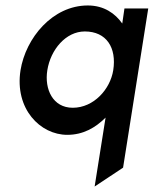

<svg xmlns="http://www.w3.org/2000/svg" viewBox="-20 -482 562 702"><path d="M55 -225C33 -84 127 11 226 11C284 11 329 -15 366 -52L326 200L430 131L522 -451H435L427 -396C401 -433 360 -462 301 -462C172 -462 74 -343 55 -225ZM153 -225C165 -301 221 -367 290 -367C369 -367 407 -308 394 -225C383 -156 323 -88 246 -88C173 -88 142 -156 153 -225Z"/></svg>

Font: Charger Pro
Style: ExBdNarObl
Weight: 400
Designer: Jasper
Foundry: Cannot Into Space Fonts
Version: Version 1.09